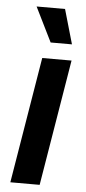

<svg xmlns="http://www.w3.org/2000/svg" viewBox="-55 -797 371 828"><g transform="rotate(5 131.0 -382.5)"><path d="M22.5 0 112.8 -545.9H239.7L149.4 0ZM143.1 -615.7 69.3 -765.1H192.4L235.4 -615.7Z"/></g></svg>

Font: Inter SemiBold
Style: Italic
Weight: 600
Italic angle: -9.3988°
Designer: Rasmus Andersson
Foundry: rsms
Version: Version 4.001;git-66647c0bb